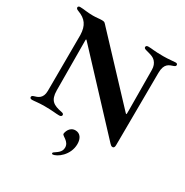

<svg xmlns="http://www.w3.org/2000/svg" viewBox="-220 -914 1316 1363"><g transform="rotate(30 438.5 -233.0)"><path d="M741.1 11.4C752.8 11.4 756.7 0.7 756.7 -12.8L757.1 -56.1L760.3 -608C760.7 -687.5 800.8 -693.9 829.9 -704.5C838.1 -707.4 845.5 -710.9 845.5 -720.2C845.5 -730.1 838.1 -733 829.2 -733C810.7 -733 776.6 -727.3 730.1 -727.3C652.7 -727.3 637.1 -733.7 606.5 -733.7C595.2 -733.7 586.6 -730.1 586.6 -719.5C586.6 -710.6 593.8 -707 605.1 -703.8C639.2 -693.9 666.5 -690 686.8 -667.6C700.6 -652.3 709.5 -631.4 709.5 -602.3L711.6 -277L711.3 -247.2C710.6 -239 709.2 -238.3 703.1 -244L693.9 -253.6L271 -704.2C252.5 -723.7 250.7 -731.5 227.6 -731.5C202.1 -731.5 186.1 -727.3 154.5 -727.3C102.6 -727.3 78.1 -735.1 44.7 -735.1C34.1 -735.1 29.1 -728.7 29.1 -722.3C29.1 -714.1 35.5 -708.8 49 -703.8C114.3 -679.7 143.5 -640.3 146 -563.9L144.5 -104.4C144.2 -39.1 101.9 -29.8 77.1 -22.4C67.5 -19.2 60.7 -15.3 60.7 -6.7C60.7 3.9 70 6.7 79.9 6.7C98.7 6.7 127.8 0.7 177.2 0.7C250 0.7 267.8 6.4 300.4 6.4C312.5 6.4 321.7 1.8 321.7 -8.5C321.7 -17.8 314.6 -21.3 302.6 -23.8C233.3 -37.3 198.2 -56.8 197.4 -138.5L195.3 -551.5C196 -557.5 197.8 -558.2 202.4 -554L717 -2.8C724.8 5.3 730.8 11.4 741.1 11.4ZM392 261.7C392 265.6 393.1 269.2 398.4 269.2C433.2 269.2 515.3 209.9 515.3 117.5C515.3 70.7 493.3 39.8 454.9 39.8C406.2 39.8 393.1 91.3 393.1 103.7C393.1 120 452.4 132.5 452.1 182.9C452.4 223 416.2 239 397.4 253.6C393.8 256 392 258.9 392 261.7Z"/></g></svg>

Font: Margiela Serif Semibold
Style: Regular
Weight: 600
Designer: Andreas Faust, Stefan Endress
Version: Version 1.002;FEAKit 1.0